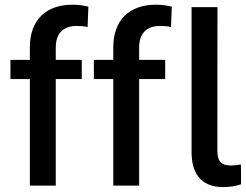

<svg xmlns="http://www.w3.org/2000/svg" viewBox="-20 -780 1033 807"><path d="M214.4 0V-447.8H323.7V-528.3H214.4V-580.6C214.4 -638.7 245.1 -670.9 301.3 -670.9C318.4 -670.9 335 -669.9 348.1 -666.5L351.6 -752C330.1 -757.3 308.6 -760.3 285.2 -760.3C173.8 -760.3 105.5 -696.8 105.5 -580.6V-528.3H23.9V-447.8H105.5V0ZM564.9 0V-447.8H674.3V-528.3H564.9V-580.6C564.9 -638.7 595.7 -670.9 651.9 -670.9C668.9 -670.9 685.5 -669.9 698.7 -666.5L702.1 -752C680.7 -757.3 659.2 -760.3 635.7 -760.3C524.4 -760.3 456.1 -696.8 456.1 -580.6V-528.3H374.5V-447.8H456.1V0ZM785.2 -750V-140.6C785.2 -32.7 841.8 6.3 918 6.3C949.7 6.3 975.1 1 993.2 -5.4L992.7 -88.9C983.4 -86.9 966.3 -84.5 950.7 -84.5C918.9 -84.5 893.6 -93.8 893.6 -145L894 -750Z"/></svg>

Font: Bert Sans Medium
Style: Regular
Weight: 500
Designer: Christian Robertson (Google), Cristiano Sobral
Foundry: Google, Cristiano Sobral
Version: Version 3.101